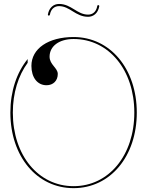

<svg xmlns="http://www.w3.org/2000/svg" viewBox="-20 -950 745 972"><path d="M478.5 -924C474 -925 472.5 -921 472.5 -920C467 -888 447 -876 426 -876C370 -876 341 -930 279 -930C251 -930 228.5 -911 222.5 -877C221.5 -872.5 225.5 -871 226.5 -871C227.5 -871 231.5 -871 232.5 -875.5C238 -905.5 256.5 -919 279 -919C334 -919 362.5 -865 426 -865C452 -865 476 -882 482.5 -918C482.5 -919 483 -923 478.5 -924ZM352.5 -762.5C224.5 -762.5 139 -704 139 -616.5C139 -557.5 169.5 -518.5 215.5 -518.5C249.5 -518.5 272.5 -541.5 272.5 -575.5C272.5 -606.5 231 -622.5 231 -663C231 -716.5 279.5 -752.5 352.5 -752.5C530.5 -752.5 660 -596 660 -380C660 -164 531 -7.5 352.5 -7.5C174 -7.5 45 -164 45 -380C45 -480 72.5 -567 120 -632V-651C65 -583.5 32.5 -489 32.5 -380C32.5 -158 167 2.5 352.5 2.5C538 2.5 672.5 -158 672.5 -380C672.5 -602 537.5 -762.5 352.5 -762.5Z"/></svg>

Font: ZnikomitNo24
Style: Regular
Weight: 500
Designer: gluk
Foundry: gluk
Version: Version 0.55